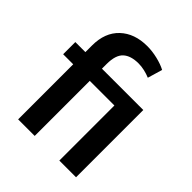

<svg xmlns="http://www.w3.org/2000/svg" viewBox="-199 -837 959 959"><g transform="rotate(45 280.5 -357.5)"><path d="M379 0V-389H205V0H88V-389H17V-475H88V-522Q88 -613 142 -664Q196 -715 286 -715Q321 -715 358.5 -706Q396 -697 422 -683L399 -605Q380 -613 358.5 -618Q337 -623 316 -623Q261 -623 233 -597Q205 -571 205 -508V-475H497V0Z"/></g></svg>

Font: Ek Mukta SemiBold
Style: Regular
Weight: 600
Designer: Girish Dalvi and Yashodeep Gholap
Foundry: Ek Type
Version: Version 2.538;PS 1.002;hotconv 16.6.51;makeotf.lib2.5.65220;